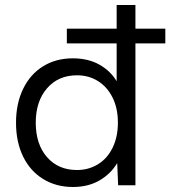

<svg xmlns="http://www.w3.org/2000/svg" viewBox="-20 -740 680 767"><path d="M44 -250Q44 -326.3 72.3 -384.8Q100.5 -443.3 151.9 -475.1Q203.3 -507 271.1 -507Q331.7 -507 376.5 -482.1Q421.2 -457.1 446 -415.5V-720H521V0H451.9L448.2 -88.5Q422.7 -45.6 377.6 -19.3Q332.4 7 271.1 7Q204.1 7 152.3 -24.9Q100.5 -56.7 72.3 -114.7Q44 -172.7 44 -250ZM451 -250Q451 -307.3 429.8 -350Q408.7 -392.7 371.7 -415.9Q334.8 -439.2 287.5 -439.2Q212.9 -439.2 167.8 -387.2Q122.8 -335.1 122.8 -250Q122.8 -163.9 167.8 -112.3Q212.9 -60.8 287.5 -60.8Q333.8 -60.8 371.2 -83.7Q408.7 -106.6 429.8 -149.8Q451 -192.9 451 -250ZM247 -625.4H640.4V-566.6H247Z"/></svg>

Font: AF Albert Sans Medium
Style: Regular
Weight: 500
Designer: Andreas Rasmussen
Foundry: a.Foundry
Version: Version 1.300;Glyphs 3.2 (3231)